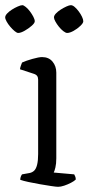

<svg xmlns="http://www.w3.org/2000/svg" viewBox="-29 -720 345 740"><path d="M195 0Q188 0 168 -3Q148 -6 125 -10Q102 -14 81 -18.5Q60 -23 49 -27Q49 -34 51.5 -40Q54 -46 56 -48L84 -53Q95 -55 102.5 -62Q110 -69 114 -85Q118 -101 118 -126V-413Q118 -422 114 -427.5Q110 -433 100 -436L48 -453Q49 -461 52 -468.5Q55 -476 56 -479Q71 -486 96 -493Q121 -500 133 -500Q159 -500 173.5 -482.5Q188 -465 188 -440V-110Q188 -89 184.5 -74.5Q181 -60 178 -55L257 -48Q259 -44 261 -39.5Q263 -35 263 -28Q257 -22 244.5 -15.5Q232 -9 218.5 -4.5Q205 0 195 0ZM230 -593Q224 -593 215 -600Q206 -607 198 -617Q190 -627 184.5 -637Q179 -647 179 -653Q179 -660 186.5 -668Q194 -676 205 -683Q216 -690 227 -695Q238 -700 244 -700Q251 -700 259 -693Q267 -686 274.5 -676Q282 -666 287 -655.5Q292 -645 292 -638Q292 -631 280.5 -620Q269 -609 254.5 -601Q240 -593 230 -593ZM41 -593Q36 -593 27.5 -600Q19 -607 10.5 -617Q2 -627 -3.5 -637Q-9 -647 -9 -653Q-9 -660 -1.5 -668Q6 -676 17 -683Q28 -690 39.5 -695Q51 -700 57 -700Q62 -700 70.5 -693Q79 -686 86.5 -676Q94 -666 99.5 -655.5Q105 -645 105 -638Q105 -631 93 -620.5Q81 -610 66 -601.5Q51 -593 41 -593Z"/></svg>

Font: Texturina Medium 12pt ExtraLight
Style: Regular
Weight: 250
Version: Version 1.002